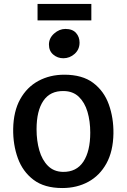

<svg xmlns="http://www.w3.org/2000/svg" viewBox="-20 -941 639 969"><path d="M294.5 8Q204 8 149.2 -33.5Q94.5 -75 70 -142.8Q45.5 -210.5 46.5 -290Q48 -379.5 82 -440.5Q116 -501.5 174 -532.8Q232 -564 304.5 -564Q395.5 -564 450.2 -522.8Q505 -481.5 529.2 -413.8Q553.5 -346 552.5 -267Q551 -177.5 517.2 -116.2Q483.5 -55 425.8 -23.5Q368 8 294.5 8ZM297.5 -73.5Q366 -72.5 400.8 -125.2Q435.5 -178 435.5 -271.5Q435.5 -329.5 421.5 -376.8Q407.5 -424 377.8 -452.5Q348 -481 301.5 -481.5Q233.5 -483 199 -432.5Q164.5 -382 164.5 -288.5Q164.5 -230.5 178.5 -182Q192.5 -133.5 222 -104Q251.5 -74.5 297.5 -73.5ZM299.5 -647Q270.5 -647 248.8 -665.5Q227 -684 227 -716Q227 -748.5 253.2 -771.8Q279.5 -795 310 -795Q345.5 -795 363.5 -775Q381.5 -755 381.5 -726Q381.5 -691.5 356.8 -669.2Q332 -647 299.5 -647ZM169.5 -838V-921H441V-838Z"/></svg>

Font: Merriweather Sans
Style: Regular
Weight: 400
Designer: Eben Sorkin
Foundry: Eben Sorkin
Version: Version 1.008; ttfautohint (v1.7.19-72a1) -l 8 -r 50 -G 200 